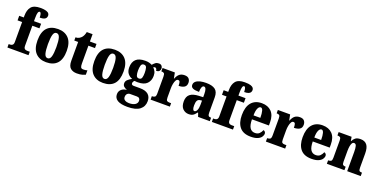

<svg xmlns="http://www.w3.org/2000/svg" viewBox="-17 -1789 6023 3042"><g transform="rotate(20 2995.0 -267.5)"><path d="M12 0V-58H37Q45 -58 58.5 -62Q72 -66 82.5 -79Q93 -92 93 -120V-459H16V-536H93V-567Q93 -662 137 -715.5Q181 -769 290 -769Q356 -769 389.5 -757.5Q423 -746 434.5 -729Q446 -712 446 -694Q446 -675 437 -658Q428 -641 403 -630.5Q378 -620 331 -620Q331 -635 328.5 -655.5Q326 -676 319.5 -691.5Q313 -707 301 -707Q284 -707 274.5 -682Q265 -657 265 -589V-536H385V-459H265V-120Q265 -92 274.5 -79Q284 -66 297.5 -62Q311 -58 321 -58H368V0Z M666 10Q552 10 486.5 -59.5Q421 -129 421 -270Q421 -411 484 -480.5Q547 -550 669 -550Q783 -550 848.5 -480.5Q914 -411 914 -270Q914 -129 851 -59.5Q788 10 666 10ZM668 -58Q708 -58 723.5 -112Q739 -166 739 -270Q739 -375 723 -428.5Q707 -482 667 -482Q627 -482 612 -428.5Q597 -375 597 -270Q597 -166 612.5 -112Q628 -58 668 -58Z M1184 10Q1116 10 1075.5 -25.5Q1035 -61 1035 -149V-466H970V-520Q1007 -520 1032 -535.5Q1057 -551 1070 -567Q1082 -581 1093 -604.5Q1104 -628 1110 -660H1208V-536H1319V-466H1208V-165Q1208 -122 1218 -103Q1228 -84 1259 -84Q1298 -84 1327 -93V-19Q1311 -11 1275 -0.5Q1239 10 1184 10Z M1624 10Q1510 10 1444.5 -59.5Q1379 -129 1379 -270Q1379 -411 1442 -480.5Q1505 -550 1627 -550Q1741 -550 1806.5 -480.5Q1872 -411 1872 -270Q1872 -129 1809 -59.5Q1746 10 1624 10ZM1626 -58Q1666 -58 1681.5 -112Q1697 -166 1697 -270Q1697 -375 1681 -428.5Q1665 -482 1625 -482Q1585 -482 1570 -428.5Q1555 -375 1555 -270Q1555 -166 1570.5 -112Q1586 -58 1626 -58Z M2119 234Q1895 234 1895 101Q1895 52 1929 20.5Q1963 -11 2021 -16Q1993 -26 1968.5 -45.5Q1944 -65 1944 -102Q1944 -136 1970.5 -161Q1997 -186 2040 -209Q1995 -223 1964 -261.5Q1933 -300 1933 -365Q1933 -454 1982.5 -502Q2032 -550 2139 -550Q2175 -550 2201 -543.5Q2227 -537 2253 -524Q2275 -549 2297.5 -566.5Q2320 -584 2356 -584Q2387 -584 2403.5 -565.5Q2420 -547 2420 -523Q2420 -497 2405 -478Q2390 -459 2351 -459Q2351 -484 2339.5 -494.5Q2328 -505 2319 -505Q2309 -505 2302 -501.5Q2295 -498 2290 -496Q2312 -475 2328 -445Q2344 -415 2344 -370Q2344 -289 2295 -238.5Q2246 -188 2139 -188Q2130 -188 2113 -189Q2096 -190 2088 -192Q2079 -188 2070 -174Q2061 -160 2061 -144Q2061 -127 2072.5 -120Q2084 -113 2099 -113H2205Q2299 -113 2345.5 -73.5Q2392 -34 2392 40Q2392 130 2325 182Q2258 234 2119 234ZM2137 -251Q2174 -251 2184 -283.5Q2194 -316 2194 -365Q2194 -416 2184.5 -451Q2175 -486 2138 -486Q2102 -486 2091.5 -450Q2081 -414 2081 -364Q2081 -316 2091.5 -283.5Q2102 -251 2137 -251ZM2122 170Q2187 170 2224 146.5Q2261 123 2261 81Q2261 58 2247.5 42.5Q2234 27 2204 27H2090Q2077 27 2062 33.5Q2047 40 2036 56Q2025 72 2025 100Q2025 136 2054 153Q2083 170 2122 170Z M2426 0V-58H2430Q2460 -58 2476.5 -70Q2493 -82 2493 -130V-411Q2493 -455 2479.5 -467Q2466 -479 2437 -479H2433V-536H2640L2659 -440H2663Q2685 -497 2718 -522.5Q2751 -548 2803 -548Q2854 -548 2876.5 -521Q2899 -494 2899 -454Q2899 -402 2863 -379.5Q2827 -357 2768 -357Q2768 -398 2761 -420Q2754 -442 2730 -442Q2709 -442 2695 -417.5Q2681 -393 2673.5 -355.5Q2666 -318 2666 -277V-125Q2666 -80 2680.5 -69Q2695 -58 2719 -58H2751V0Z M3069 10Q3012 10 2970.5 -30Q2929 -70 2929 -154Q2929 -236 2977.5 -275Q3026 -314 3124 -318L3196 -321V-374Q3196 -485 3150 -485Q3130 -485 3117.5 -457.5Q3105 -430 3105 -377Q3034 -377 3000 -393Q2966 -409 2966 -446Q2966 -482 2993.5 -505.5Q3021 -529 3066 -539.5Q3111 -550 3165 -550Q3267 -550 3318 -512Q3369 -474 3369 -381V-128Q3369 -87 3380 -72.5Q3391 -58 3421 -58H3425V0H3227L3205 -62H3196Q3176 -35 3159 -19.5Q3142 -4 3121 3Q3100 10 3069 10ZM3139 -66Q3165 -66 3181 -100.5Q3197 -135 3197 -191V-264L3170 -261Q3133 -257 3119 -230Q3105 -203 3105 -151Q3105 -66 3139 -66Z M3459 0V-58H3484Q3492 -58 3505.5 -62Q3519 -66 3529.5 -79Q3540 -92 3540 -120V-459H3463V-536H3540V-567Q3540 -662 3584 -715.5Q3628 -769 3737 -769Q3803 -769 3836.5 -757.5Q3870 -746 3881.5 -729Q3893 -712 3893 -694Q3893 -675 3884 -658Q3875 -641 3850 -630.5Q3825 -620 3778 -620Q3778 -635 3775.5 -655.5Q3773 -676 3766.5 -691.5Q3760 -707 3748 -707Q3731 -707 3721.5 -682Q3712 -657 3712 -589V-536H3832V-459H3712V-120Q3712 -92 3721.5 -79Q3731 -66 3744.5 -62Q3758 -58 3768 -58H3815V0Z M4115 10Q3989 10 3928.5 -62.5Q3868 -135 3868 -265Q3868 -406 3930 -478Q3992 -550 4104 -550Q4208 -550 4268 -488.5Q4328 -427 4328 -308V-256H4042Q4043 -159 4072.5 -114Q4102 -69 4159 -69Q4205 -69 4231.5 -94.5Q4258 -120 4273 -158Q4289 -154 4300 -141.5Q4311 -129 4311 -111Q4311 -83 4291.5 -55Q4272 -27 4229 -8.5Q4186 10 4115 10ZM4159 -323Q4159 -398 4147 -440Q4135 -482 4109 -482Q4081 -482 4062.5 -441Q4044 -400 4044 -323Z M4370 0V-58H4374Q4404 -58 4420.5 -70Q4437 -82 4437 -130V-411Q4437 -455 4423.5 -467Q4410 -479 4381 -479H4377V-536H4584L4603 -440H4607Q4629 -497 4662 -522.5Q4695 -548 4747 -548Q4798 -548 4820.5 -521Q4843 -494 4843 -454Q4843 -402 4807 -379.5Q4771 -357 4712 -357Q4712 -398 4705 -420Q4698 -442 4674 -442Q4653 -442 4639 -417.5Q4625 -393 4617.5 -355.5Q4610 -318 4610 -277V-125Q4610 -80 4624.5 -69Q4639 -58 4663 -58H4695V0Z M5140 10Q5014 10 4953.5 -62.5Q4893 -135 4893 -265Q4893 -406 4955 -478Q5017 -550 5129 -550Q5233 -550 5293 -488.5Q5353 -427 5353 -308V-256H5067Q5068 -159 5097.5 -114Q5127 -69 5184 -69Q5230 -69 5256.5 -94.5Q5283 -120 5298 -158Q5314 -154 5325 -141.5Q5336 -129 5336 -111Q5336 -83 5316.5 -55Q5297 -27 5254 -8.5Q5211 10 5140 10ZM5184 -323Q5184 -398 5172 -440Q5160 -482 5134 -482Q5106 -482 5087.5 -441Q5069 -400 5069 -323Z M5398 0V-58H5402Q5432 -58 5447.5 -69.5Q5463 -81 5463 -125V-415Q5463 -456 5449 -467.5Q5435 -479 5406 -479H5402V-536H5620L5632 -469H5636Q5653 -503 5682 -526.5Q5711 -550 5770 -550Q5840 -550 5876.5 -504.5Q5913 -459 5913 -358V-128Q5913 -82 5924 -70Q5935 -58 5965 -58H5969V0H5741V-323Q5741 -386 5731.5 -421.5Q5722 -457 5693 -457Q5671 -457 5658.5 -435.5Q5646 -414 5640.5 -379Q5635 -344 5635 -305V-122Q5635 -81 5648.5 -69.5Q5662 -58 5691 -58H5694V0Z"/></g></svg>

Font: Noto Serif Lao Condensed Black
Style: Regular
Weight: 900
Width: 3
Designer: Monotype Design Team
Foundry: Monotype Imaging Inc.
Version: Version 2.003; ttfautohint (v1.8.4.7-5d5b)